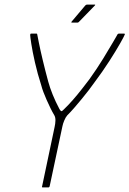

<svg xmlns="http://www.w3.org/2000/svg" viewBox="-20 -820 566 840"><path d="M274 -315Q267 -307 261 -292.5Q255 -278 253 -267L197 -4Q196 -2 194.5 -1Q193 0 192 0H166Q165 0 164 -1Q163 -2 164 -4L219 -265Q222 -278 222.5 -292Q223 -306 218 -315Q209 -330 200.5 -347.5Q192 -365 184 -383Q176 -401 170 -417Q164 -433 161 -445Q144 -498 133 -546.5Q122 -595 117 -628Q112 -661 112 -667Q112 -670 113 -671.5Q114 -673 117 -673H140Q142 -673 142.5 -671Q143 -669 144 -664Q144 -664 150 -633.5Q156 -603 167 -557Q178 -511 191 -463Q198 -437 210.5 -406Q223 -375 240 -343Q244 -336 247.5 -334Q251 -332 259 -341Q278 -359 299 -383Q320 -407 339 -431.5Q358 -456 371 -473Q404 -519 431 -563Q458 -607 474.5 -635.5Q491 -664 491 -664Q493 -669 495.5 -671Q498 -673 499 -673H523Q525 -673 526 -671.5Q527 -670 525 -667Q523 -661 505.5 -630Q488 -599 458.5 -553Q429 -507 390 -455Q381 -442 367.5 -424.5Q354 -407 338 -387.5Q322 -368 305.5 -349Q289 -330 274 -315ZM319 -721H295Q292 -721 292 -722.5Q292 -724 293 -725L353 -796Q355 -798 357 -799Q359 -800 361 -800H394Q396 -800 396.5 -799Q397 -798 395 -796L325 -724Q324 -723 322.5 -722Q321 -721 319 -721Z"/></svg>

Font: Glory Thin
Style: Italic
Weight: 100
Italic angle: -12°
Designer: Robert Leuschke
Foundry: Robert Leuschke
Version: Version 1.011